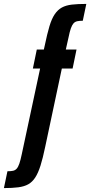

<svg xmlns="http://www.w3.org/2000/svg" viewBox="-90 -763 463 981"><path d="M-70 198 -52 112Q-34 112 -23 109.5Q-12 107 -4.5 98.5Q3 90 9 72.5Q15 55 21 26L115 -413H78L98 -510H173L126 -474L139 -532Q151 -590 162.5 -628.5Q174 -667 189.5 -690Q205 -713 226 -724.5Q247 -736 277.5 -739.5Q308 -743 351 -743L333 -657Q316 -657 304.5 -654.5Q293 -652 285.5 -643.5Q278 -635 272 -618Q266 -601 260 -571L238 -473L209 -510H301L281 -413H226L141 -13Q129 45 117 83Q105 121 90 144Q75 167 54.5 178.5Q34 190 3.5 194Q-27 198 -70 198Z"/></svg>

Font: Saira UltraCondensed ExtraBold
Style: Regular
Weight: 800
Width: 1
Designer: Hector Gatti with collaboration of the Omnibus-Type team
Foundry: Omnibus-Type
Version: Version 1.101